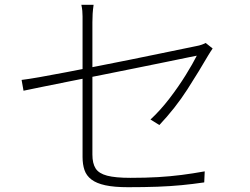

<svg xmlns="http://www.w3.org/2000/svg" viewBox="-20 -779 1040 800"><path d="M324 -125Q324 -149 324 -193.5Q324 -238 324 -293Q324 -348 324 -407Q324 -466 324 -520.5Q324 -575 324 -618.5Q324 -662 324 -686Q324 -699 324 -710.5Q324 -722 323 -733.5Q322 -745 319 -759H370Q367 -738 366 -721.5Q365 -705 365 -686Q365 -663 365 -619.5Q365 -576 365 -521.5Q365 -467 365 -409Q365 -351 365 -296.5Q365 -242 365 -199.5Q365 -157 365 -135Q365 -98 378.5 -77Q392 -56 426.5 -47Q461 -38 524 -38Q587 -38 638 -41Q689 -44 736 -50Q783 -56 833 -65L831 -19Q783 -12 736.5 -7.5Q690 -3 636.5 -1Q583 1 513 1Q456 1 419 -7Q382 -15 361 -31Q340 -47 332 -70.5Q324 -94 324 -125ZM866 -577Q862 -572 857 -563.5Q852 -555 848 -549Q830 -518 808 -482Q786 -446 761 -407Q736 -368 706.5 -330.5Q677 -293 644 -258L607 -281Q648 -319 686 -368.5Q724 -418 754 -466.5Q784 -515 800 -547Q799 -547 765 -540Q731 -533 675 -521.5Q619 -510 549.5 -496Q480 -482 408 -467.5Q336 -453 269.5 -440Q203 -427 153 -416.5Q103 -406 78 -401L70 -446Q96 -449 144.5 -457.5Q193 -466 255.5 -478Q318 -490 387 -503.5Q456 -517 523 -530.5Q590 -544 647.5 -556Q705 -568 744.5 -576Q784 -584 798 -587Q810 -589 821 -593Q832 -597 837 -600Z"/></svg>

Font: Noto Sans SC ExtraLight
Style: Regular
Weight: 250
Designer: Ryoko NISHIZUKA 西塚涼子 (kana, bopomofo & ideographs); Paul D. Hunt (Latin, Greek & Cyrillic); Sandoll Communications 산돌커뮤니
Foundry: Adobe
Version: Version 2.004-H2;hotconv 1.0.118;makeotfexe 2.5.65603